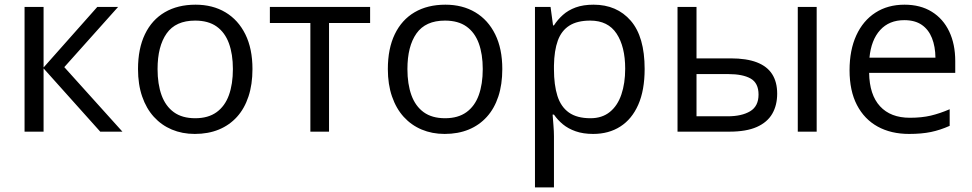

<svg xmlns="http://www.w3.org/2000/svg" viewBox="-20 -565 4172 824"><path d="M397.5 -535.2H486.8L255.9 -276.9L505.4 0H410.2L167 -271.5V0H85.4V-535.2H167V-275.4Z M1063.5 -268.6Q1063.5 -202.6 1046.4 -150.9Q1029.3 -99.1 997.1 -63.5Q964.8 -27.8 919.2 -9Q873.5 9.8 815.9 9.8Q762.2 9.8 717.5 -9Q672.9 -27.8 640.4 -63.5Q607.9 -99.1 590.1 -150.9Q572.3 -202.6 572.3 -268.6Q572.3 -356.4 602.1 -418.2Q631.8 -480 687.3 -512.5Q742.7 -544.9 819.3 -544.9Q892.6 -544.9 947.5 -512.2Q1002.4 -479.5 1033 -417.7Q1063.5 -356 1063.5 -268.6ZM656.2 -268.6Q656.2 -204.1 673.3 -156.7Q690.4 -109.4 726.1 -83.5Q761.7 -57.6 817.9 -57.6Q873.5 -57.6 909.4 -83.5Q945.3 -109.4 962.4 -156.7Q979.5 -204.1 979.5 -268.6Q979.5 -332.5 962.4 -379.2Q945.3 -425.8 909.7 -451.2Q874 -476.6 817.4 -476.6Q733.9 -476.6 695.1 -421.4Q656.2 -366.2 656.2 -268.6Z M1568.4 -466.3H1392.1V0H1312V-466.3H1138.2V-535.2H1568.4Z M2135.7 -268.6Q2135.7 -202.6 2118.7 -150.9Q2101.6 -99.1 2069.3 -63.5Q2037.1 -27.8 1991.5 -9Q1945.8 9.8 1888.2 9.8Q1834.5 9.8 1789.8 -9Q1745.1 -27.8 1712.6 -63.5Q1680.2 -99.1 1662.4 -150.9Q1644.5 -202.6 1644.5 -268.6Q1644.5 -356.4 1674.3 -418.2Q1704.1 -480 1759.5 -512.5Q1814.9 -544.9 1891.6 -544.9Q1964.8 -544.9 2019.8 -512.2Q2074.7 -479.5 2105.2 -417.7Q2135.7 -356 2135.7 -268.6ZM1728.5 -268.6Q1728.5 -204.1 1745.6 -156.7Q1762.7 -109.4 1798.3 -83.5Q1834 -57.6 1890.1 -57.6Q1945.8 -57.6 1981.7 -83.5Q2017.6 -109.4 2034.7 -156.7Q2051.8 -204.1 2051.8 -268.6Q2051.8 -332.5 2034.7 -379.2Q2017.6 -425.8 1981.9 -451.2Q1946.3 -476.6 1889.6 -476.6Q1806.2 -476.6 1767.3 -421.4Q1728.5 -366.2 1728.5 -268.6Z M2527.3 -544.9Q2627.4 -544.9 2687 -476.1Q2746.6 -407.2 2746.6 -269Q2746.6 -177.7 2719.2 -115.7Q2691.9 -53.7 2642.3 -22Q2592.8 9.8 2525.4 9.8Q2482.9 9.8 2450.7 -1.5Q2418.5 -12.7 2395.5 -31.7Q2372.6 -50.8 2357.4 -73.2H2351.6Q2353 -54.2 2355.2 -27.3Q2357.4 -0.5 2357.4 19.5V239.3H2275.9V-535.2H2342.8L2353.5 -456.1H2357.4Q2373 -480.5 2395.5 -500.7Q2418 -521 2450.4 -533Q2482.9 -544.9 2527.3 -544.9ZM2513.2 -476.6Q2457.5 -476.6 2423.6 -455.1Q2389.6 -433.6 2374 -390.9Q2358.4 -348.1 2357.4 -283.7V-268.1Q2357.4 -200.2 2372.3 -153.3Q2387.2 -106.4 2421.6 -82Q2456.1 -57.6 2514.2 -57.6Q2564 -57.6 2597.2 -84.5Q2630.4 -111.3 2646.7 -159.4Q2663.1 -207.5 2663.1 -270Q2663.1 -364.7 2626.2 -420.7Q2589.4 -476.6 2513.2 -476.6Z M2887.7 0V-535.2H2969.2V-314.5H3115.7Q3184.1 -314.5 3228.3 -297.4Q3272.5 -280.3 3293.9 -246.6Q3315.4 -212.9 3315.4 -163.1Q3315.4 -113.3 3294.2 -76.7Q3272.9 -40 3227.8 -20Q3182.6 0 3110.4 0ZM2969.2 -65.9H3102.5Q3163.1 -65.9 3199.2 -87.4Q3235.4 -108.9 3235.4 -159.2Q3235.4 -208.5 3201.7 -227.8Q3168 -247.1 3105 -247.1H2969.2ZM3403.8 0V-535.2H3484.9V0Z M3861.8 -544.9Q3930.2 -544.9 3979 -514.6Q4027.8 -484.4 4053.7 -429.9Q4079.6 -375.5 4079.6 -302.7V-252.4H3710Q3711.4 -158.2 3756.8 -108.9Q3802.2 -59.6 3884.8 -59.6Q3935.5 -59.6 3974.6 -68.8Q4013.7 -78.1 4055.7 -96.2V-24.9Q4015.1 -6.8 3975.3 1.5Q3935.5 9.8 3881.3 9.8Q3804.2 9.8 3746.8 -21.7Q3689.5 -53.2 3657.7 -114.3Q3626 -175.3 3626 -263.7Q3626 -350.1 3655 -413.3Q3684.1 -476.6 3737.1 -510.7Q3790 -544.9 3861.8 -544.9ZM3860.8 -478.5Q3795.9 -478.5 3757.3 -436Q3718.8 -393.6 3711.4 -317.4H3994.6Q3994.1 -365.2 3979.7 -401.6Q3965.3 -438 3936 -458.3Q3906.7 -478.5 3860.8 -478.5Z"/></svg>

Font: Wonky
Style: Regular
Weight: 400
Designer: Monotype Design Team
Foundry: Monotype Imaging Inc.
Version: Version 3.000